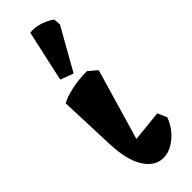

<svg xmlns="http://www.w3.org/2000/svg" viewBox="-269 -815 849 849"><g transform="rotate(-45 156.0 -390.5)"><path d="M173 14Q121 14 86.5 -40Q52 -94 48 -198L38 -463Q61 -476 105.5 -486.5Q150 -497 205 -497L245 -463L138 -97L97 -125L293 -145L312 -102Q302 -72 280.5 -45.5Q259 -19 231 -2.5Q203 14 173 14ZM156 -531 95 -554 148 -794Q169 -797 191 -792.5Q213 -788 232.5 -779Q252 -770 264 -761L267 -728Z"/></g></svg>

Font: Eczar
Style: Bold
Weight: 700
Designer: Vaibhav Singh
Foundry: Rosetta Type Foundry
Version: Version 2.000